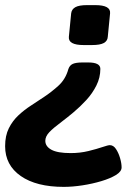

<svg xmlns="http://www.w3.org/2000/svg" viewBox="-88 -545 533 750"><path d="M257 -301Q304 -301 304 -276Q304 -242 288.5 -211Q273 -180 249 -154Q225 -128 200 -107Q175 -86 155 -71Q120 -45 104.5 -28.5Q89 -12 89 5Q89 27 113 40Q137 53 188 53Q225 53 257.5 45Q290 37 312 29.5Q334 22 341 22Q355 22 365 37Q375 52 381 72.5Q387 93 387 109Q387 125 365 138.5Q343 152 308 162.5Q273 173 234 179Q195 185 161 185Q54 185 -7 142.5Q-68 100 -68 26Q-68 -15 -53.5 -44Q-39 -73 -16 -94.5Q7 -116 33.5 -133Q60 -150 85 -167Q111 -184 139.5 -209.5Q168 -235 179 -275Q184 -290 196.5 -295.5Q209 -301 234 -301ZM284 -525Q345 -525 342 -493L333 -401Q332 -385 317.5 -377Q303 -369 271 -369H239Q178 -369 181 -401L190 -493Q192 -509 206.5 -517Q221 -525 252 -525Z"/></svg>

Font: Asap Expanded Expanded Regular
Style: Bold Italic
Weight: 700
Width: 7
Italic angle: -6°
Designer: Pablo Cosgaya
Foundry: Omnibus-Type
Version: Version 3.001; ttfautohint (v1.8.4.7-5d5b)